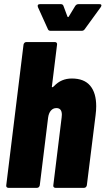

<svg xmlns="http://www.w3.org/2000/svg" viewBox="-20 -902 507 922"><path d="M442 -392Q442 -372 439 -349L397 -12Q396 -7 392.5 -3.5Q389 0 384 0H246Q241 0 238 -3.5Q235 -7 236 -12L276 -338Q277 -343 277 -351Q277 -383 251 -383Q235 -383 224.5 -371Q214 -359 211 -337L171 -12Q170 -7 166.5 -3.5Q163 0 158 0H20Q15 0 12 -3.5Q9 -7 10 -12L93 -688Q94 -693 97.5 -696.5Q101 -700 106 -700H244Q249 -700 252 -696.5Q255 -693 254 -688L229 -485Q229 -483 231 -483Q234 -483 240 -489Q274 -525 325 -525Q384 -525 413 -490.5Q442 -456 442 -392ZM161 -874Q161 -882 172 -882H273Q282 -882 285 -873L304 -822Q307 -818 310 -822L341 -873Q347 -882 356 -882H458Q467 -882 467 -876Q467 -873 464 -868L387 -762Q382 -754 372 -754H223Q213 -754 210 -762L162 -868Q161 -870 161 -874Z"/></svg>

Font: Barlow Condensed ExtraBold
Style: Italic
Weight: 800
Width: 3
Italic angle: -7°
Designer: Jeremy Tribby
Foundry: Tribby Type
Version: Version 1.408